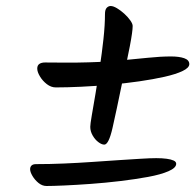

<svg xmlns="http://www.w3.org/2000/svg" viewBox="-20 -673 644 633"><path d="M163.9 -384.8Q148.5 -384.8 134.4 -395.6Q120.3 -406.5 111.6 -421.2Q102.8 -435.8 102.8 -446.9Q102.8 -457.6 109.8 -462.3Q116.8 -467 128.5 -467Q143.9 -467 171.7 -466.7Q199.5 -466.4 235.1 -466.7Q312.2 -467.8 368.5 -472.9Q424.8 -478 467.3 -482.5Q509.8 -486.9 543.4 -486.9Q570.5 -486.9 587.3 -481.1Q604.1 -475.2 604.1 -461.7Q604.1 -449.5 582 -438.9Q559.8 -428.3 522.7 -419.9Q485.5 -411.5 438.9 -404.8Q392.2 -398.1 342.7 -393.6Q293.2 -389.1 247 -387Q200.8 -384.8 163.9 -384.8ZM383 -401.4Q363.4 -305.7 350.9 -250.9Q338.4 -196.2 323.8 -196.2Q315.3 -196.2 304.5 -204.3Q293.6 -212.3 285.6 -226.1Q277.6 -239.9 277.6 -254.9Q277.6 -263.6 282.6 -292.6Q287.5 -321.6 294.7 -363.2Q301.8 -404.8 309 -451.7Q316.1 -498.6 321.1 -544.5Q326.1 -590.3 326.1 -626.6Q326.1 -641.2 331.8 -647.2Q337.5 -653.2 344.9 -653.2Q353.4 -653.2 365.8 -645.8Q378.1 -638.4 390 -627.6Q401.8 -616.8 409.6 -605.7Q417.4 -594.6 417.4 -587.3Q417.4 -569.4 408.1 -520.9Q398.7 -472.4 383 -401.4ZM133.3 -59.8Q119.4 -59.8 107.1 -69.7Q94.8 -79.7 87.1 -92.8Q79.3 -106 79.3 -115.1Q79.3 -122.9 84.1 -127.4Q88.8 -131.9 98.9 -131.9Q143.7 -131.9 190.9 -133.9Q238.2 -135.9 284.1 -139.1Q330 -142.3 370.8 -145Q411.7 -147.6 443.5 -149.6Q475.3 -151.6 495 -151.6Q514.6 -151.6 529.4 -149.6Q544.1 -147.6 552.5 -143.7Q560.9 -139.8 560.9 -133Q560.9 -119.6 535.4 -108.5Q509.9 -97.4 467.9 -89.7Q425.9 -82 376.7 -76.1Q327.5 -70.2 279.1 -66.7Q230.7 -63.2 191.9 -61.5Q153.1 -59.8 133.3 -59.8Z"/></svg>

Font: Kalam Variable Light
Style: Regular
Weight: 300
Designer: Lipi Raval, Jonny Pinhorn
Foundry: Indian Type Foundry
Version: Version 3.000